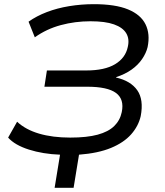

<svg xmlns="http://www.w3.org/2000/svg" viewBox="-20 -734 792 921"><path d="M242 167 268 8Q186 5 118.5 -16.5Q51 -38 19 -74L62 -150Q103 -112 167.5 -93Q232 -74 317 -74Q397 -74 448.5 -88Q500 -102 528 -129.5Q556 -157 564 -196Q577 -258 536.5 -288Q496 -318 398 -318H193L205 -396H394Q482 -396 532 -426Q582 -456 593 -509Q602 -547 585.5 -574.5Q569 -602 527 -617Q485 -632 414 -632Q340 -632 271.5 -613.5Q203 -595 147 -555L117 -630Q155 -657 204.5 -676Q254 -695 312 -704.5Q370 -714 430 -714Q533 -714 594 -689Q655 -664 678 -617.5Q701 -571 688 -508Q681 -479 661.5 -450.5Q642 -422 611 -400Q580 -378 537 -364V-362Q607 -346 638.5 -301Q670 -256 655 -177Q644 -129 609 -89.5Q574 -50 512.5 -24.5Q451 1 359 8L333 167Z"/></svg>

Font: Nunito Sans 7pt SemiExpanded
Style: Italic
Weight: 400
Width: 6
Italic angle: -9°
Designer: Vernon Adams
Foundry: Vernon Adams
Version: Version 3.101;gftools[0.9.27]